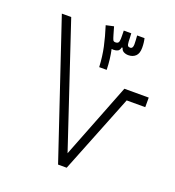

<svg xmlns="http://www.w3.org/2000/svg" viewBox="-131 -826 849 930"><g transform="rotate(20 293.0 -361.0)"><path d="M272.5 0 39.6 -693.4H87.9L296.9 -67.4L448.7 -455.1H574.2V-405.8H478.5L316.9 0ZM298.3 -511.7Q295.4 -566.9 285.4 -613Q275.4 -659.2 258.3 -713.4L298.3 -722.2L310.1 -681.2Q314.9 -664.6 318.1 -658Q321.3 -651.4 330.6 -651.4Q340.8 -651.4 345.2 -656.5Q349.6 -661.6 350.1 -676.3Q350.1 -683.1 350.1 -694.8Q350.1 -706.5 349.6 -718.8H388.2Q389.2 -710 389.4 -697Q389.6 -684.1 390.1 -676.8Q391.1 -660.2 394.8 -655.8Q398.4 -651.4 406.2 -651.4Q420.9 -651.4 420.9 -673.8Q420.9 -682.6 420.2 -694.3Q419.4 -706.1 418.5 -718.8H456.5Q459 -709 460.4 -697Q461.9 -685.1 461.9 -670.9Q461.9 -641.1 447.5 -627.7Q433.1 -614.3 410.6 -614.3Q397 -614.3 386.2 -620.1Q375.5 -626 373 -638.7H368.2Q365.2 -623.5 356 -618.9Q346.7 -614.3 334 -614.3Q329.1 -614.3 324.7 -615.2Q335.4 -566.9 336.9 -511.7Z"/></g></svg>

Font: Cascadia Code NF ExtraLight
Style: Regular
Weight: 200
Monospace: yes
Designer: Aaron Bell
Foundry: Saja Typeworks
Version: Version 2404.023; ttfautohint (v1.8.4)